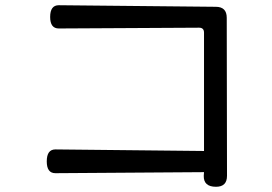

<svg xmlns="http://www.w3.org/2000/svg" viewBox="-20 -706 1040 735"><path d="M807 9Q759 9 760 -33L761 -47L192 -43Q159 -43 159 -88Q159 -134 192 -134L761 -128V-581Q761 -600 742 -600L205 -597Q172 -597 172 -641Q172 -686 205 -686L806 -680Q848 -680 848 -638L849 -33Q849 9 807 9Z"/></svg>

Font: Swei Gothic CJK TC Regular
Style: Regular
Weight: 400
Version: Version 2.129